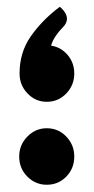

<svg xmlns="http://www.w3.org/2000/svg" viewBox="-20 -500 259 530"><path d="M109 -219Q78 -219 56 -242Q34 -265 34 -297Q34 -355 64.5 -399Q95 -443 142 -479Q145 -482 148 -479Q180 -449 151 -422Q143 -414 134 -401Q125 -388 121 -374Q148 -370 166.5 -348.5Q185 -327 185 -297Q185 -265 163 -242Q141 -219 109 -219ZM109 -146Q141 -146 163 -123Q185 -100 185 -68Q185 -35 163 -12.5Q141 10 109 10Q78 10 55.5 -12.5Q33 -35 33 -68Q33 -100 55.5 -123Q78 -146 109 -146Z"/></svg>

Font: Zain Black
Style: Regular
Weight: 900
Designer: Zain,Boutros
Foundry: Mobile Telecommunications Company (Zain), 2024
Version: Version 1.50; ttfautohint (v1.8.4)